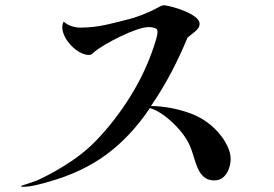

<svg xmlns="http://www.w3.org/2000/svg" viewBox="-20 -708 1040 730"><path d="M857 -104Q857 -86 850.5 -67Q844 -48 830 -35Q816 -22 795 -22Q770 -22 754.5 -36Q739 -50 730.5 -71.5Q722 -93 715.5 -115.5Q709 -138 701 -156Q689 -183 664 -212.5Q639 -242 608.5 -265.5Q578 -289 550 -297Q477 -189 386 -121.5Q295 -54 169 -18Q146 -11 116 -4Q86 3 62 2Q61 2 60.5 0Q60 -2 62 -2Q67 -4 73 -5.5Q79 -7 84 -9Q98 -14 112.5 -19Q127 -24 140 -31Q194 -57 249.5 -94Q305 -131 346 -174Q418 -249 475 -340.5Q532 -432 565 -531Q569 -542 574 -559.5Q579 -577 579 -587Q579 -599 567 -602Q555 -605 546 -605Q528 -605 499 -595Q470 -585 438 -569.5Q406 -554 379 -538Q352 -522 338 -510Q334 -506 329.5 -502.5Q325 -499 318 -499Q300 -499 279.5 -511.5Q259 -524 242.5 -544Q226 -564 219.5 -586Q213 -608 222 -626Q235 -614 252 -608.5Q269 -603 286 -603Q336 -603 388.5 -615Q441 -627 488 -640Q512 -648 535 -657.5Q558 -667 580 -679Q585 -682 591.5 -685Q598 -688 605 -688Q616 -687 638 -681Q660 -675 683 -665.5Q706 -656 722.5 -643.5Q739 -631 739 -617Q739 -602 721.5 -588Q704 -574 693 -565Q665 -497 630.5 -431.5Q596 -366 554 -305Q628 -304 701 -278Q774 -252 821 -191Q834 -175 845.5 -150.5Q857 -126 857 -104Z"/></svg>

Font: Kaisei Tokumin
Style: Regular
Weight: 400
Designer: Font-Kai, 金井和夫
Foundry: KAZUO KANAI
Version: Version 5.003